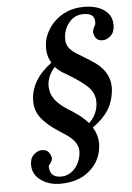

<svg xmlns="http://www.w3.org/2000/svg" viewBox="-57 -700 626 913"><g transform="rotate(-5 256.0 -244.0)"><path d="M215.8 -386.2Q189.5 -356.9 182.1 -326.2Q175.8 -302.2 180.2 -278.8Q184.6 -248 209.2 -221.4Q233.9 -194.8 279.8 -168Q281.2 -167 285.4 -164.3Q289.6 -161.6 291 -160.2Q327.1 -137.7 355 -105Q383.3 -131.8 393.1 -166Q399.4 -187.5 397.9 -211.9Q394.5 -248 368.9 -273.9Q343.3 -299.8 290 -333Q285.6 -335.4 277.3 -340.6Q269 -345.7 262 -350.1Q254.9 -354.5 248 -357.9Q224.1 -374.5 215.8 -386.2ZM392.1 17.1Q384.3 81.5 331.8 125.7Q279.3 169.9 193.8 169.9Q141.1 169.9 103.5 143.8Q65.9 117.7 63 76.2Q61.5 61.5 65.9 44.9Q69.3 28.8 86.4 15.9Q103.5 2.9 120.1 2.9Q143.6 2.9 154.3 19.3Q165 35.6 164.1 49.8Q161.6 60.1 154.1 69.3Q146.5 78.6 146 82Q146 136.2 200.2 136.2Q236.3 136.2 263.4 108.6Q290.5 81.1 296.9 34.2Q303.7 -16.1 244.1 -57.1Q210.4 -79.6 206.1 -82Q152.3 -117.2 126 -151.6Q99.6 -186 99.1 -231Q99.1 -331.5 201.2 -407.2Q175.8 -449.7 184.1 -502V-505.9Q188.5 -534.7 206.8 -565.2Q225.1 -595.7 252.9 -617.2Q305.2 -658.2 377.9 -658.2Q438.5 -658.2 474.4 -632.6Q510.3 -606.9 511.2 -564.9Q512.7 -551.3 507.8 -535.2Q504.4 -517.6 487.5 -504.9Q470.7 -492.2 453.1 -492.2Q429.7 -492.2 419.9 -508.8Q410.2 -525.4 412.1 -540Q414.6 -553.2 419.9 -560.1Q425.8 -569.8 425.8 -577.1Q429.7 -621.6 379.9 -624H363.8Q329.1 -620.6 305.2 -593Q281.2 -565.4 276.9 -526.9V-522.9Q273.4 -493.2 287.8 -472.9Q302.2 -452.6 335 -434.1Q398.4 -396.5 419.9 -378.9Q474.1 -334.5 477.1 -272.9Q477.5 -265.6 477.1 -257.8Q472.7 -200.2 447 -159.4Q421.4 -118.7 371.1 -83Q400.4 -33.2 392.1 17.1Z"/></g></svg>

Font: Common Serif SemiBold
Style: Italic
Weight: 600
Italic angle: -12°
Designer: Philipp H. Poll, Khaled Hosny
Foundry: Stefan Peev, Context Ltd.
Version: Version 1.026